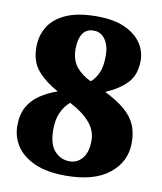

<svg xmlns="http://www.w3.org/2000/svg" viewBox="-83 -791 734 868"><g transform="rotate(10 284.5 -357.0)"><path d="M278 10Q188 10 132 -16Q76 -42 49.5 -83.5Q23 -125 23 -174Q23 -227 43 -262.5Q63 -298 98 -321Q133 -344 176 -359Q117 -391 81.5 -432Q46 -473 46 -540Q46 -591 70.5 -632.5Q95 -674 149.5 -699Q204 -724 292 -724Q369 -724 419.5 -701.5Q470 -679 495.5 -642Q521 -605 521 -561Q521 -496 486 -458.5Q451 -421 388 -394Q446 -365 480.5 -335.5Q515 -306 530.5 -271Q546 -236 546 -188Q546 -101 476.5 -45.5Q407 10 278 10ZM315 -430Q334 -445 348 -474.5Q362 -504 362 -556Q362 -600 342.5 -629Q323 -658 289 -658Q255 -658 238.5 -632.5Q222 -607 222 -562Q222 -512 247.5 -480.5Q273 -449 315 -430ZM283 -57Q319 -57 342 -85.5Q365 -114 365 -166Q365 -213 332 -250.5Q299 -288 240 -318Q215 -296 200.5 -264Q186 -232 186 -185Q186 -118 214.5 -87.5Q243 -57 283 -57Z"/></g></svg>

Font: Noto Serif Hentaigana Black
Style: Regular
Weight: 900
Designer: Kazuhiro Yamada
Foundry: nipponia
Version: Version 1.000; ttfautohint (v1.8.4.7-5d5b)